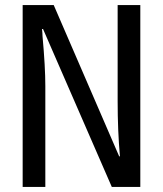

<svg xmlns="http://www.w3.org/2000/svg" viewBox="-20 -734 640 754"><path d="M69 -714H191L448 -120H451Q442 -220 442 -337V-714H531V0H419L149 -620H145Q147 -602 147 -592Q158 -471 158 -396V0H69Z"/></svg>

Font: Noto Sans Mono UI
Style: Regular
Weight: 400
Monospace: yes
Designer: Monotype Design team
Foundry: Monotype Imaging Inc.
Version: Version 1.000